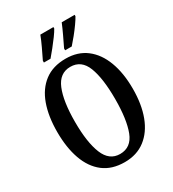

<svg xmlns="http://www.w3.org/2000/svg" viewBox="-221 -1052 1068 1183"><g transform="rotate(-30 313.5 -460.5)"><path d="M314 10Q223 10 163.5 -36Q104 -82 74.5 -165Q45 -248 45 -359Q45 -470 74.5 -552Q104 -634 164 -679.5Q224 -725 315 -725Q401 -725 460.5 -679.5Q520 -634 551 -551.5Q582 -469 582 -358Q582 -247 551 -164.5Q520 -82 460 -36Q400 10 314 10ZM314 -48Q393 -48 424.5 -130Q456 -212 456 -358Q456 -504 424.5 -585.5Q393 -667 315 -667Q238 -667 204.5 -585.5Q171 -504 171 -358Q171 -212 204.5 -130Q238 -48 314 -48ZM339 -784Q357 -821 375 -859Q393 -897 407 -931H499V-921Q490 -904 470.5 -876.5Q451 -849 428 -820.5Q405 -792 386 -771H339ZM188 -784Q206 -821 224 -859Q242 -897 255 -931H348V-921Q339 -904 319 -876.5Q299 -849 276 -820.5Q253 -792 235 -771H188Z"/></g></svg>

Font: Noto Serif Bengali ExtraCondensed SemiBold
Style: Regular
Weight: 600
Width: 2
Designer: Juan Bruce, Universal Thirst, Indian Type Foundry and the Monotype Design Team.
Foundry: Monotype Imaging Inc.
Version: Version 2.003; ttfautohint (v1.8.4.7-5d5b)